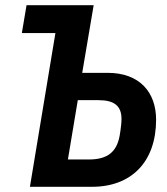

<svg xmlns="http://www.w3.org/2000/svg" viewBox="-20 -718 640 738"><path d="M95 0H334C485 0 580 -96 580 -258C580 -363 517 -438 394 -438H296L340 -698H82L64 -591H193ZM241 -105 279 -333H359C419 -333 447 -311 447 -261C447 -246 445 -231 443 -216L440 -197C429 -134 393 -105 322 -105Z"/></svg>

Font: IBM Plex Mono SmBld
Style: Italic
Weight: 600
Italic angle: -9.5°
Monospace: yes
Designer: Mike Abbink, Paul van der Laan, Pieter van Rosmalen
Foundry: Bold Monday
Version: Version 2.004